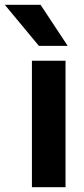

<svg xmlns="http://www.w3.org/2000/svg" viewBox="-78 -780 349 800"><path d="M55 0V-527H195V0ZM84 -589 -58 -760H91L204 -589Z"/></svg>

Font: Onest
Style: Bold
Weight: 700
Designer: Dmitri Voloshin, Andrey Kudryavtsev
Foundry: Dmitri Voloshin, Andrey Kudryavtsev
Version: Version 1.000;gftools[0.9.33]